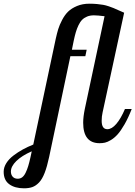

<svg xmlns="http://www.w3.org/2000/svg" viewBox="-204 -769 733 1039"><path d="M194.8 -547.9 185.1 -500H265.1L257.8 -464.8H176.8L62 80.1Q50.8 132.8 37.6 166.7Q24.4 200.7 7.1 218.8Q-10.3 236.8 -29.1 243.4Q-47.9 250 -74.2 250Q-123.5 250 -153.8 228Q-184.1 206.1 -184.1 160.2Q-184.1 136.7 -169.9 114Q-155.8 91.3 -131.3 72.8Q-106.9 54.2 -80.6 39.8Q-54.2 25.4 -23.9 13.2L98.1 -561Q104.5 -589.4 111.1 -611.3Q117.7 -633.3 132.1 -660.9Q146.5 -688.5 164.8 -706.3Q183.1 -724.1 212.9 -736.6Q242.7 -749 279.8 -749Q302.2 -749 321.8 -747.1Q341.3 -745.1 354.2 -742.9Q367.2 -740.7 384.5 -734.9Q401.9 -729 409.9 -725.6Q418 -722.2 438.2 -713.1Q458.5 -704.1 467.8 -700.2L351.1 -160.2Q346.2 -139.6 346.2 -115.2Q346.2 -69.8 377 -69.8Q400.9 -69.8 425.5 -98.6Q450.2 -127.4 472.2 -179.2H508.8Q490.2 -131.3 470 -96.2Q449.7 -61 432.4 -41.7Q415 -22.5 396.2 -11.2Q377.4 0 364 2.9Q350.6 5.9 335 5.9Q246.1 5.9 246.1 -105Q246.1 -136.2 254.9 -179.2L361.8 -681.2Q323.7 -686 304.2 -686Q283.2 -686 267.3 -679.4Q251.5 -672.9 240.5 -661.9Q229.5 -650.9 220.7 -632.3Q211.9 -613.8 206.3 -594.7Q200.7 -575.7 194.8 -547.9ZM-107.9 198.2Q-94.2 198.2 -83.7 190.2Q-73.2 182.1 -65.2 165.5Q-57.1 148.9 -51.3 129.6Q-45.4 110.4 -39.1 82L-32.2 49.8Q-86.4 73.7 -115.7 102.5Q-145 131.3 -145 159.2Q-145 176.3 -135.3 187.3Q-125.5 198.2 -107.9 198.2Z"/></svg>

Font: Lobster Two
Style: Italic
Weight: 400
Designer: Pablo Impallari
Foundry: Pablo Impallari. www.impallari.com
Version: Version 1.006